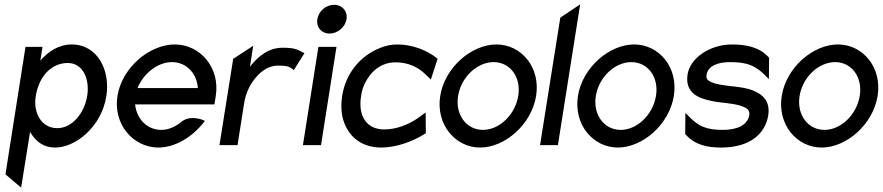

<svg xmlns="http://www.w3.org/2000/svg" viewBox="-20 -666 4050 881"><path d="M5 134 77 195 118 -61C141 -21 175 11 234 11C325 11 446 -83 468 -225C487 -343 428 -462 309 -462C249 -462 201 -429 165 -388L175 -451H97ZM144 -225C158 -313 214 -377 291 -377C359 -377 393 -306 380 -225C368 -151 314 -78 243 -78C167 -78 132 -152 144 -225Z M519 -226C498 -95 592 11 707 11C782 11 862 -36 916 -106L920 -111L915 -114C915 -114 855 -141 814 -108C786 -85 754 -70 720 -70C656 -70 607 -119 600 -187H964L970 -225C991 -356 898 -462 782 -462C667 -462 540 -357 519 -226ZM611 -262C639 -330 704 -381 769 -381C834 -381 883 -331 888 -262Z M987 0H1070L1100 -191C1108 -244 1132 -287 1159 -316C1183 -343 1216 -365 1256 -365C1301 -365 1309 -359 1325 -347L1328 -344L1377 -422L1371 -425C1345 -438 1335 -447 1277 -447C1212 -447 1165 -408 1127 -360L1142 -456L1050 -396Z M1436 -578C1430 -541 1455 -512 1492 -512C1529 -512 1564 -541 1570 -578C1576 -615 1550 -644 1513 -644C1476 -644 1442 -615 1436 -578ZM1370 0H1453L1524 -451H1441Z M1550 -226C1545 -192 1545 -160 1551 -131C1570 -48 1631 11 1729 11C1799 11 1875 -17 1931 -53L1934 -55L1933 -150L1899 -125C1854 -94 1799 -72 1742 -72C1723 -72 1705 -76 1690 -83C1648 -104 1625 -153 1637 -226C1640 -248 1646 -268 1656 -287C1683 -340 1730 -380 1795 -380C1852 -380 1897 -359 1931 -326L1957 -301L1988 -396L1986 -398C1942 -434 1874 -462 1804 -462C1773 -462 1747 -456 1719 -444C1640 -411 1568 -338 1550 -226Z M2000 -226C1979 -95 2069 11 2183 11C2297 11 2419 -95 2440 -226C2461 -357 2372 -462 2258 -462C2144 -462 2021 -357 2000 -226ZM2082 -226C2096 -312 2169 -381 2245 -381C2321 -381 2372 -312 2358 -226C2344 -140 2272 -70 2196 -70C2120 -70 2068 -140 2082 -226Z M2458 0H2540L2642 -646L2551 -585Z M2632 -226C2611 -95 2701 11 2815 11C2929 11 3051 -95 3072 -226C3093 -357 3004 -462 2890 -462C2776 -462 2653 -357 2632 -226ZM2714 -226C2728 -312 2801 -381 2877 -381C2953 -381 3004 -312 2990 -226C2976 -140 2904 -70 2828 -70C2752 -70 2700 -140 2714 -226Z M3135 -325C3122 -241 3183 -215 3244 -203C3289 -193 3348 -193 3386 -178C3406 -171 3422 -161 3418 -138C3410 -89 3358 -70 3297 -70C3222 -70 3184 -85 3134 -139L3125 -148L3124 -51L3126 -49C3169 0 3227 11 3289 11C3427 11 3492 -57 3505 -136C3515 -201 3481 -232 3437 -250C3381 -274 3298 -267 3247 -288C3230 -295 3219 -302 3222 -323C3229 -365 3275 -381 3331 -381C3406 -381 3449 -366 3499 -312L3508 -303L3509 -400L3508 -402C3465 -451 3401 -462 3339 -462C3236 -462 3147 -399 3135 -325Z M3567 -226C3546 -95 3636 11 3750 11C3864 11 3986 -95 4007 -226C4028 -357 3939 -462 3825 -462C3711 -462 3588 -357 3567 -226ZM3649 -226C3663 -312 3736 -381 3812 -381C3888 -381 3939 -312 3925 -226C3911 -140 3839 -70 3763 -70C3687 -70 3635 -140 3649 -226Z"/></svg>

Font: Charger Sport
Style: SeBdNrwObl
Weight: 600
Designer: Jasper
Foundry: Cannot Into Space Fonts
Version: Version 1.1